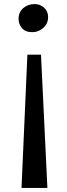

<svg xmlns="http://www.w3.org/2000/svg" viewBox="-20 -768 330 946"><path d="M86 158 115 -498.5H182L213.5 158ZM151 -748Q176.5 -748 196.8 -730.5Q217 -713 217 -683.5Q217 -651.5 193.2 -630.5Q169.5 -609.5 139 -609.5Q105 -609.5 88.2 -629.5Q71.5 -649.5 71.5 -674.5Q71.5 -708.5 94.8 -728.2Q118 -748 151 -748Z"/></svg>

Font: Merriweather Light 18pt Medium
Style: Regular
Weight: 500
Version: Version 2.100